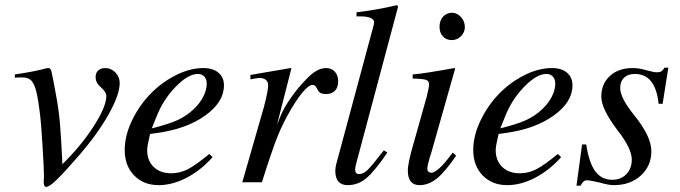

<svg xmlns="http://www.w3.org/2000/svg" viewBox="-20 -713 2658 751"><path d="M38.1 -409.2V-421.9Q104 -431.2 149.9 -442.9Q160.2 -446.8 170.9 -446.8Q177.7 -446.8 181.4 -432.9Q185.1 -418.9 199.2 -340.8Q209.5 -286.1 214.1 -234.6Q218.8 -183.1 224.1 -70.8Q296.9 -142.1 346.4 -219Q396 -295.9 396 -337.9Q396 -351.6 377.9 -368.2Q364.3 -380.4 359.1 -389.9Q354 -399.4 354 -412.1Q354 -428.2 364.3 -437.5Q374.5 -446.8 392.1 -446.8Q414.6 -446.8 431.4 -429.4Q448.2 -412.1 448.2 -388.2Q448.2 -343.3 405.5 -266.8Q362.8 -190.4 290 -106Q231 -38.1 201.9 -10Q172.9 18.1 160.2 18.1Q150.9 18.1 150.9 -3.9Q150.9 -4.9 151.9 -18.1V-27.8Q151.9 -51.8 146.7 -136.2Q141.6 -220.7 138.2 -251Q130.4 -320.3 122.6 -352.5Q114.7 -384.8 102.8 -397.5Q90.8 -410.2 67.9 -410.2Q49.3 -410.2 38.1 -409.2Z M798.8 -110.8 811.5 -98.1Q765.6 -46.9 710 -17.8Q654.3 11.2 600.6 11.2Q541.5 11.2 504.6 -26.9Q467.8 -64.9 467.8 -126Q467.8 -181.6 495.6 -240.2Q523.4 -298.8 566.7 -344Q609.9 -389.2 666 -418Q722.2 -446.8 775.9 -446.8Q813 -446.8 834.5 -428.7Q856 -410.6 856 -378.9Q856 -313.5 782.5 -261Q709 -208.5 594.7 -192.9L566.9 -189Q555.7 -141.6 555.7 -126Q555.7 -84.5 581.3 -59.8Q606.9 -35.2 649.9 -35.2Q683.1 -35.2 713.6 -50.5Q744.1 -65.9 798.8 -110.8ZM591.8 -255.9 573.7 -210.9Q640.1 -227.5 674.8 -243.4Q709.5 -259.3 737.8 -286.1Q761.7 -308.6 775.1 -335Q788.6 -361.3 788.6 -386.2Q788.6 -403.3 779.1 -413.6Q769.5 -423.8 753.9 -423.8Q715.8 -423.8 667 -373.5Q618.2 -323.2 591.8 -255.9Z M1004.4 0H927.7L1012.7 -295.9Q1028.8 -357.4 1028.8 -379.9Q1028.8 -393.6 1019.5 -400.9Q1010.3 -408.2 993.7 -408.2Q989.7 -408.2 959.5 -402.8V-419.9Q1067.9 -438 1116.7 -446.8L1119.6 -444.8L1063.5 -225.1L1078.6 -262.2Q1090.8 -292 1119.1 -332.3Q1147.5 -372.6 1178.7 -403.8Q1218.8 -446.8 1255.4 -446.8Q1276.4 -446.8 1289.6 -432.9Q1302.7 -418.9 1302.7 -395Q1302.7 -371.1 1290.3 -358.2Q1277.8 -345.2 1255.4 -345.2Q1240.2 -345.2 1232.9 -349.9Q1225.6 -354.5 1219.7 -367.2Q1212.9 -380.9 1202.6 -380.9Q1176.8 -380.9 1122.6 -293Q1087.9 -234.4 1066.7 -182.1Q1045.4 -129.9 1004.4 0Z M1481.4 -125 1495.1 -116.2Q1444.8 -42.5 1412.4 -15.6Q1379.9 11.2 1340.3 11.2Q1291.5 11.2 1291.5 -44.9Q1291.5 -56.6 1295.4 -71.8L1439.5 -606.9Q1443.4 -618.7 1443.4 -626Q1443.4 -636.7 1429.4 -642.8Q1415.5 -648.9 1391.1 -648.9H1374.5V-665Q1452.1 -673.8 1533.2 -692.9L1537.1 -687L1380.4 -100.1V-98.1Q1379.4 -97.2 1377.4 -89.8Q1369.1 -59.1 1369.1 -50.8Q1369.1 -32.2 1384.3 -32.2Q1400.9 -32.2 1417.2 -47.6Q1433.6 -63 1481.4 -125Z M1751 -116.2 1764.2 -104Q1720.7 -40.5 1688.5 -14.6Q1656.2 11.2 1621.1 11.2Q1575.2 11.2 1575.2 -45.9Q1575.2 -76.2 1599.1 -157.2L1649.4 -335.9Q1658.2 -372.1 1658.2 -380.9Q1658.7 -396 1647 -400.4Q1635.3 -404.8 1594.2 -405.8V-421.9Q1636.2 -424.8 1757.3 -446.8L1760.3 -444.8L1668 -119.1Q1666.5 -113.3 1661.1 -97.2Q1651.4 -65.4 1651.4 -51.8Q1651.4 -45.9 1656.2 -41.5Q1661.1 -37.1 1667 -37.1Q1681.2 -37.1 1709 -64.9Q1722.2 -78.1 1751 -116.2ZM1748 -663.1Q1768.1 -663.1 1783.2 -646.2Q1798.3 -629.4 1798.3 -606.9Q1798.3 -586.9 1783.2 -571.5Q1768.1 -556.2 1747.1 -556.2Q1725.6 -556.2 1712.4 -570.6Q1699.2 -585 1699.2 -607.9Q1699.2 -632.3 1712.9 -647.7Q1726.6 -663.1 1748 -663.1Z M2162.1 -110.8 2174.8 -98.1Q2128.9 -46.9 2073.2 -17.8Q2017.6 11.2 1963.9 11.2Q1904.8 11.2 1867.9 -26.9Q1831.1 -64.9 1831.1 -126Q1831.1 -181.6 1858.9 -240.2Q1886.7 -298.8 1929.9 -344Q1973.1 -389.2 2029.3 -418Q2085.4 -446.8 2139.2 -446.8Q2176.3 -446.8 2197.8 -428.7Q2219.2 -410.6 2219.2 -378.9Q2219.2 -313.5 2145.8 -261Q2072.3 -208.5 1958 -192.9L1930.2 -189Q1918.9 -141.6 1918.9 -126Q1918.9 -84.5 1944.6 -59.8Q1970.2 -35.2 2013.2 -35.2Q2046.4 -35.2 2076.9 -50.5Q2107.4 -65.9 2162.1 -110.8ZM1955.1 -255.9 1937 -210.9Q2003.4 -227.5 2038.1 -243.4Q2072.8 -259.3 2101.1 -286.1Q2125 -308.6 2138.4 -335Q2151.9 -361.3 2151.9 -386.2Q2151.9 -403.3 2142.3 -413.6Q2132.8 -423.8 2117.2 -423.8Q2079.1 -423.8 2030.3 -373.5Q1981.4 -323.2 1955.1 -255.9Z M2256.8 -147.9H2272.9Q2284.2 -75.7 2308.6 -42.7Q2333 -9.8 2375 -9.8Q2408.7 -9.8 2429.9 -31.7Q2451.2 -53.7 2451.2 -88.9Q2451.2 -132.3 2395 -204.1Q2332 -287.1 2332 -335Q2332 -385.3 2365.7 -416Q2399.4 -446.8 2454.1 -446.8Q2481 -446.8 2513.2 -437Q2538.6 -430.2 2548.8 -430.2Q2560.5 -430.2 2566.9 -434.1Q2573.2 -438 2579.1 -448.2H2594.2L2571.8 -307.1H2556.2Q2549.8 -366.2 2526.6 -395Q2503.4 -423.8 2462.9 -423.8Q2436.5 -423.8 2421.1 -409.2Q2405.8 -394.5 2405.8 -369.1Q2405.8 -330.1 2460 -263.2Q2527.8 -179.2 2527.8 -122.1Q2527.8 -64 2486.6 -26.4Q2445.3 11.2 2380.9 11.2Q2360.8 11.2 2325.2 1Q2289.1 -7.8 2274.9 -7.8Q2261.2 -7.8 2251 13.2H2234.9Z"/></svg>

Font: Accordance
Style: Italic
Weight: 400
Italic angle: -11°
Version: Version 1.2 (build January 31, 2020) Miklal Software Solutio